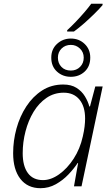

<svg xmlns="http://www.w3.org/2000/svg" viewBox="-20 -990 595 1020"><path d="M336.9 -822.3V-829.6Q357.4 -848.1 381.6 -873.3Q405.8 -898.4 428 -924.3Q450.2 -950.2 464.8 -970.2H524.9V-962.9Q508.8 -943.8 483.2 -918.5Q457.5 -893.1 428.5 -867.4Q399.4 -841.8 372.6 -822.3ZM356.4 -582Q313 -582 282.7 -609.6Q252.4 -637.2 252.4 -683.6Q252.4 -729 283.2 -757.1Q314 -785.2 356.4 -785.2Q399.9 -785.2 429.7 -756.6Q459.5 -728 459.5 -684.1Q459.5 -637.2 429.7 -609.6Q399.9 -582 356.4 -582ZM356.4 -615.2Q386.2 -615.2 405.5 -634.8Q424.8 -654.3 424.8 -683.6Q424.8 -712.9 404.5 -732.2Q384.3 -751.5 356.4 -751.5Q326.7 -751.5 307.1 -732.2Q287.6 -712.9 287.6 -683.6Q287.6 -654.3 306.2 -634.8Q324.7 -615.2 356.4 -615.2ZM195.3 9.8Q126.5 9.8 88.1 -39.8Q49.8 -89.4 49.8 -176.3Q49.8 -242.7 67.6 -307.4Q85.4 -372.1 119.9 -424.8Q154.3 -477.5 203.6 -509.3Q252.9 -541 315.9 -541Q358.4 -541 386.5 -523.2Q414.6 -505.4 430.9 -478.5Q447.3 -451.7 454.6 -424.3H458L486.3 -530.8H525.4L413.1 0H373L395 -124H392.6Q373 -94.2 343.5 -63.2Q314 -32.2 276.4 -11.2Q238.8 9.8 195.3 9.8ZM208.5 -33.2Q250.5 -33.2 293.7 -63.7Q336.9 -94.2 371.1 -146.7Q405.3 -199.2 419.9 -265.1Q426.8 -294.9 429.4 -317.9Q432.1 -340.8 432.1 -360.4Q432.1 -424.8 401.9 -461.2Q371.6 -497.6 318.8 -497.6Q267.6 -497.6 227.1 -470Q186.5 -442.4 158.4 -396Q130.4 -349.6 115.5 -292.2Q100.6 -234.9 100.6 -175.8Q100.6 -108.4 127.9 -70.8Q155.3 -33.2 208.5 -33.2Z"/></svg>

Font: Open Sans Light
Style: Italic
Weight: 300
Italic angle: -12°
Designer: Monotype Design Team
Foundry: Monotype Imaging Inc.
Version: Version 3.003; ttfautohint (v1.8.4)